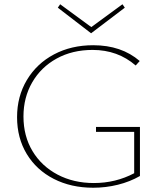

<svg xmlns="http://www.w3.org/2000/svg" viewBox="-20 -875 759 900"><path d="M407 -719 251 -839 262 -855 408 -748 554 -855 565 -839ZM636 -280V-50Q589 -23 532.5 -9Q476 5 417 5Q313 5 232 -36.5Q151 -78 105.5 -153Q60 -228 60 -326Q60 -423 106 -500Q152 -577 233 -620Q314 -663 417 -663Q549 -663 635 -589L616 -568Q532 -641 414 -641Q319 -641 245.5 -600.5Q172 -560 131 -489Q90 -418 90 -329Q90 -237 132.5 -166.5Q175 -96 250 -56.5Q325 -17 420 -17Q522 -17 609 -63V-257H430V-280Z"/></svg>

Font: Ysabeau SC Extralight
Style: Regular
Weight: 200
Designer: Christian Thalmann (Catharsis Fonts)
Version: Version 0.003